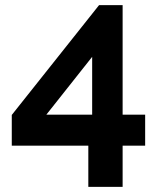

<svg xmlns="http://www.w3.org/2000/svg" viewBox="-20 -730 626 750"><path d="M325 0V-161H26V-281L367 -710H459V-282H547V-161H459V0ZM161 -282H340V-508Z"/></svg>

Font: PTCRaleway
Style: Bold
Weight: 700
Designer: Matt McInerney, Pablo Impallari, Rodrigo Fuenzalida
Foundry: Matt McInerney, Pablo Impallari, Rodrigo Fuenzalida
Version: Version 3.000g; ttfautohint (v1.5) -l 8 -r 28 -G 28 -x 14 -D